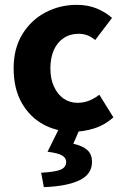

<svg xmlns="http://www.w3.org/2000/svg" viewBox="-20 -528 507 787"><path d="M281.2 12Q211.9 12 156.4 -18.7Q100.9 -49.5 68.4 -107.5Q35.9 -165.6 35.9 -247.9Q35.9 -330.4 72.1 -388.5Q108.2 -446.7 167 -477.4Q225.8 -508.1 294.4 -508.1Q340.2 -508.1 376.1 -493.4Q412 -478.7 439.3 -454.7L370.2 -363.9Q353.2 -377.8 337.1 -383.6Q321 -389.5 302.6 -389.5Q267.3 -389.5 241.1 -372.1Q214.9 -354.7 200.7 -322.8Q186.5 -290.8 186.5 -247.9Q186.5 -205 201.2 -173.1Q215.9 -141.2 240.8 -123.9Q265.7 -106.6 297.7 -106.6Q323.8 -106.6 345.9 -115.7Q367.9 -124.8 387.2 -139.6L444.7 -47.1Q409 -14.9 365.3 -1.5Q321.6 12 281.2 12ZM159.7 239.1 148.8 180.1Q207.4 176.8 229.3 167Q251.3 157.2 251.3 136Q251.3 120.4 236.1 110.2Q220.9 99.9 174.9 93.9L223.2 -3.6H308.8L280.5 61.1Q318.2 69.7 337.7 86.9Q357.1 104 357.1 135.6Q357.1 186.7 305.2 211.2Q253.3 235.7 159.7 239.1Z"/></svg>

Font: Source Sans Variable
Style: Regular
Weight: 200
Designer: Paul D. Hunt
Foundry: Adobe Systems Incorporated
Version: Version 3.006;hotconv 1.0.111;makeotfexe 2.5.65597